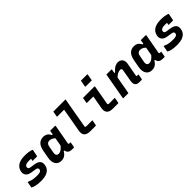

<svg xmlns="http://www.w3.org/2000/svg" viewBox="303 -2189 3595 3595"><g transform="rotate(-45 2100.0 -392.0)"><path d="M363 -547Q420 -547 459 -541.5Q498 -536 520 -529Q542 -522 548 -516Q550 -515 550 -512Q550 -509 549 -505L525 -382Q525 -376 521 -373.5Q517 -371 511 -371Q483 -371 455.5 -371Q428 -371 401 -371L402 -382Q404 -393 406 -402Q408 -411 410 -418Q397 -421 383 -421.5Q369 -422 351 -422Q323 -422 303 -418.5Q283 -415 270.5 -408Q258 -401 250.5 -391Q243 -381 241 -368Q238 -354 242 -343Q246 -332 258 -324.5Q270 -317 292 -314L379 -301Q434 -293 465 -273Q496 -253 506.5 -222.5Q517 -192 510 -153Q501 -98 468 -62Q435 -26 381.5 -8.5Q328 9 256 9Q196 9 148.5 1.5Q101 -6 72.5 -16.5Q44 -27 36 -33Q35 -35 34.5 -37Q34 -39 34 -42Q40 -73 45 -99.5Q50 -126 54 -153H73Q102 -139 130 -131Q158 -123 191 -119.5Q224 -116 269 -116Q309 -116 332 -122Q355 -128 366 -139.5Q377 -151 380 -166Q382 -181 378.5 -191.5Q375 -202 361 -209.5Q347 -217 320 -221L231 -235Q182 -242 152 -263Q122 -284 111 -315Q100 -346 107 -384Q115 -425 135.5 -455.5Q156 -486 188.5 -506.5Q221 -527 265 -537Q309 -547 363 -547Z M858 -550Q893 -550 919.5 -539.5Q946 -529 966 -508.5Q986 -488 999 -458H1033L1016 -353Q991 -384 959.5 -401.5Q928 -419 894 -419Q872 -419 855.5 -411Q839 -403 828 -386Q817 -369 812 -341L787 -209Q783 -184 786 -165Q789 -146 800 -134Q807 -127 818 -123Q829 -119 842 -119Q867 -119 891.5 -131Q916 -143 941.5 -167.5Q967 -192 995 -230L969 -88H942Q924 -56 901 -34Q878 -12 850 -1Q822 10 787 10Q748 10 718 -5Q688 -20 669.5 -48Q651 -76 645 -115.5Q639 -155 648 -205L676 -361Q686 -414 703.5 -450.5Q721 -487 745 -509Q769 -531 798 -540.5Q827 -550 858 -550ZM1032 -538Q1065 -538 1097 -538Q1129 -538 1161 -538Q1164 -538 1166.5 -536.5Q1169 -535 1170 -533Q1171 -531 1170 -527Q1159 -463 1146.5 -396Q1134 -329 1123 -265Q1112 -201 1101 -143Q1099 -129 1104 -122.5Q1109 -116 1121 -116Q1124 -116 1127 -116Q1130 -116 1133 -116H1152Q1147 -90 1142 -63.5Q1137 -37 1132 -10Q1132 -5 1128.5 -2.5Q1125 0 1120 0Q1112 0 1098.5 0Q1085 0 1075 0Q1029 0 1001 -18.5Q973 -37 964 -69.5Q955 -102 963 -145Q972 -193 980.5 -240Q989 -287 997.5 -334.5Q1006 -382 1015 -429Q1018 -446 1020.5 -463Q1023 -480 1026 -498Q1029 -516 1032 -538Z M1328 -750Q1359 -750 1390.5 -750Q1422 -750 1453.5 -750Q1485 -750 1516.5 -750Q1548 -750 1579.5 -750Q1611 -750 1642 -750Q1645 -750 1647 -749Q1649 -748 1650.5 -745.5Q1652 -743 1651 -739Q1640 -682 1629.5 -623Q1619 -564 1608.5 -505.5Q1598 -447 1588 -388Q1578 -329 1567.5 -270Q1557 -211 1547 -154Q1545 -143 1545 -136.5Q1545 -130 1550 -125Q1554 -121 1560.5 -119.5Q1567 -118 1578 -118Q1597 -118 1621 -118Q1645 -118 1669 -118Q1693 -118 1712 -118H1731Q1726 -91 1721.5 -64Q1717 -37 1712 -11Q1711 -7 1709.5 -5Q1708 -3 1705 -1.5Q1702 0 1699 0Q1690 0 1666.5 0Q1643 0 1613.5 0Q1584 0 1558 0Q1511 0 1480 -11.5Q1449 -23 1432 -44.5Q1415 -66 1411 -95Q1407 -124 1413 -159Q1421 -206 1429.5 -253.5Q1438 -301 1446.5 -348.5Q1455 -396 1463.5 -443.5Q1472 -491 1480 -538.5Q1488 -586 1496 -632H1477Q1452 -632 1424.5 -632Q1397 -632 1370.5 -632Q1344 -632 1318 -632Q1313 -632 1310.5 -635Q1308 -638 1309 -643Q1314 -670 1319 -697Q1324 -724 1328 -750Z M1902 -538Q1953 -538 2003 -538Q2053 -538 2102.5 -538Q2152 -538 2203 -538Q2206 -538 2208 -537Q2210 -536 2211.5 -533.5Q2213 -531 2212 -527Q2204 -481 2195.5 -434.5Q2187 -388 2179 -341Q2171 -294 2163 -247.5Q2155 -201 2146 -154Q2144 -144 2144 -137Q2144 -130 2149 -125Q2153 -121 2160 -119.5Q2167 -118 2177 -118Q2207 -118 2242 -118Q2277 -118 2305 -118H2325Q2320 -91 2315.5 -64Q2311 -37 2306 -11Q2305 -6 2301.5 -3Q2298 0 2293 0Q2284 0 2262 0Q2240 0 2212 0Q2184 0 2158 0Q2110 0 2078.5 -11.5Q2047 -23 2030.5 -45Q2014 -67 2010 -96Q2006 -125 2012 -160Q2018 -193 2023.5 -225.5Q2029 -258 2035 -290.5Q2041 -323 2047 -355.5Q2053 -388 2058 -420H2036Q2011 -420 1987.5 -420Q1964 -420 1940.5 -420Q1917 -420 1892 -420Q1887 -420 1884.5 -423Q1882 -426 1883 -431Q1888 -458 1893 -485Q1898 -512 1902 -538ZM2103 -794Q2122 -794 2142.5 -794Q2163 -794 2184.5 -794Q2206 -794 2226.5 -794Q2247 -794 2266 -794Q2271 -794 2273.5 -791Q2276 -788 2275 -783L2252 -654Q2233 -654 2212.5 -654Q2192 -654 2170.5 -654Q2149 -654 2128.5 -654Q2108 -654 2089 -654Q2084 -654 2081.5 -657Q2079 -660 2080 -665Z M2522 -538Q2547 -538 2569 -538Q2591 -538 2611.5 -538Q2632 -538 2652 -538Q2655 -538 2657 -536.5Q2659 -535 2660.5 -532.5Q2662 -530 2661 -527Q2650 -461 2638 -395.5Q2626 -330 2614.5 -263.5Q2603 -197 2591 -131.5Q2579 -66 2567 0Q2545 0 2524 0Q2503 0 2481 0Q2459 0 2437 0Q2435 0 2433 -1Q2431 -2 2429.5 -3.5Q2428 -5 2427.5 -7Q2427 -9 2428 -11Q2441 -83 2453.5 -154.5Q2466 -226 2479 -297Q2492 -368 2504 -440Q2510 -468 2514 -493Q2518 -518 2522 -538ZM2833 -550Q2864 -550 2887.5 -539.5Q2911 -529 2926 -509Q2941 -489 2946.5 -461Q2952 -433 2946 -397Q2938 -354 2930 -310Q2922 -266 2914 -222Q2906 -178 2898 -133Q2897 -128 2898 -125Q2899 -122 2900 -119Q2903 -118 2905.5 -117Q2908 -116 2913 -116Q2916 -116 2918.5 -116Q2921 -116 2924 -116Q2927 -116 2930 -116H2948Q2944 -89 2939.5 -63.5Q2935 -38 2930 -11Q2929 -6 2925.5 -3Q2922 0 2917 0Q2912 0 2890.5 0Q2869 0 2854 0Q2811 0 2787.5 -17.5Q2764 -35 2757.5 -64.5Q2751 -94 2757 -131Q2765 -173 2771.5 -212.5Q2778 -252 2785 -291.5Q2792 -331 2799 -373Q2804 -397 2795 -408Q2786 -419 2764 -419Q2746 -419 2727.5 -413.5Q2709 -408 2689.5 -397Q2670 -386 2650 -369Q2630 -352 2609 -329L2625 -451H2667Q2693 -484 2720.5 -506Q2748 -528 2777 -539Q2806 -550 2833 -550Z M3258 -550Q3293 -550 3319.5 -539.5Q3346 -529 3366 -508.5Q3386 -488 3399 -458H3433L3416 -353Q3391 -384 3359.5 -401.5Q3328 -419 3294 -419Q3272 -419 3255.5 -411Q3239 -403 3228 -386Q3217 -369 3212 -341L3187 -209Q3183 -184 3186 -165Q3189 -146 3200 -134Q3207 -127 3218 -123Q3229 -119 3242 -119Q3267 -119 3291.5 -131Q3316 -143 3341.5 -167.5Q3367 -192 3395 -230L3369 -88H3342Q3324 -56 3301 -34Q3278 -12 3250 -1Q3222 10 3187 10Q3148 10 3118 -5Q3088 -20 3069.5 -48Q3051 -76 3045 -115.5Q3039 -155 3048 -205L3076 -361Q3086 -414 3103.5 -450.5Q3121 -487 3145 -509Q3169 -531 3198 -540.5Q3227 -550 3258 -550ZM3432 -538Q3465 -538 3497 -538Q3529 -538 3561 -538Q3564 -538 3566.5 -536.5Q3569 -535 3570 -533Q3571 -531 3570 -527Q3559 -463 3546.5 -396Q3534 -329 3523 -265Q3512 -201 3501 -143Q3499 -129 3504 -122.5Q3509 -116 3521 -116Q3524 -116 3527 -116Q3530 -116 3533 -116H3552Q3547 -90 3542 -63.5Q3537 -37 3532 -10Q3532 -5 3528.5 -2.5Q3525 0 3520 0Q3512 0 3498.5 0Q3485 0 3475 0Q3429 0 3401 -18.5Q3373 -37 3364 -69.5Q3355 -102 3363 -145Q3372 -193 3380.5 -240Q3389 -287 3397.5 -334.5Q3406 -382 3415 -429Q3418 -446 3420.5 -463Q3423 -480 3426 -498Q3429 -516 3432 -538Z M3963 -547Q4020 -547 4059 -541.5Q4098 -536 4120 -529Q4142 -522 4148 -516Q4150 -515 4150 -512Q4150 -509 4149 -505L4125 -382Q4125 -376 4121 -373.5Q4117 -371 4111 -371Q4083 -371 4055.5 -371Q4028 -371 4001 -371L4002 -382Q4004 -393 4006 -402Q4008 -411 4010 -418Q3997 -421 3983 -421.5Q3969 -422 3951 -422Q3923 -422 3903 -418.5Q3883 -415 3870.5 -408Q3858 -401 3850.5 -391Q3843 -381 3841 -368Q3838 -354 3842 -343Q3846 -332 3858 -324.5Q3870 -317 3892 -314L3979 -301Q4034 -293 4065 -273Q4096 -253 4106.5 -222.5Q4117 -192 4110 -153Q4101 -98 4068 -62Q4035 -26 3981.5 -8.5Q3928 9 3856 9Q3796 9 3748.5 1.5Q3701 -6 3672.5 -16.5Q3644 -27 3636 -33Q3635 -35 3634.5 -37Q3634 -39 3634 -42Q3640 -73 3645 -99.5Q3650 -126 3654 -153H3673Q3702 -139 3730 -131Q3758 -123 3791 -119.5Q3824 -116 3869 -116Q3909 -116 3932 -122Q3955 -128 3966 -139.5Q3977 -151 3980 -166Q3982 -181 3978.5 -191.5Q3975 -202 3961 -209.5Q3947 -217 3920 -221L3831 -235Q3782 -242 3752 -263Q3722 -284 3711 -315Q3700 -346 3707 -384Q3715 -425 3735.5 -455.5Q3756 -486 3788.5 -506.5Q3821 -527 3865 -537Q3909 -547 3963 -547Z"/></g></svg>

Font: RecMonoLinear Nerd Font Mono
Style: Bold Italic
Weight: 700
Italic angle: -10°
Monospace: yes
Version: Version 1.085; ttfautohint (v1.8.4.7-5d5b);Nerd Fonts 3.2.1